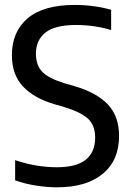

<svg xmlns="http://www.w3.org/2000/svg" viewBox="-20 -770 546 799"><path d="M217 9.5Q175 9.5 129.2 2.2Q83.5 -5 43 -19.5V-103.5Q131 -74 217 -74Q298 -74 337 -105.5Q376 -137 376 -197Q376 -247.5 347 -275.2Q318 -303 247.5 -324.5L206 -336.5Q121 -361.5 75.2 -410.8Q29.5 -460 29.5 -540.5Q29.5 -638 95.2 -693.8Q161 -749.5 291 -749.5Q331.5 -749.5 371.5 -744Q411.5 -738.5 442.5 -729V-645Q408 -655.5 371 -660.8Q334 -666 296.5 -666Q208 -666 168.8 -634.2Q129.5 -602.5 129.5 -547Q129.5 -498.5 155.8 -471.2Q182 -444 248.5 -423.5L290 -411.5Q382.5 -384.5 429 -335.2Q475.5 -286 475.5 -204Q475.5 -103 407.8 -46.8Q340 9.5 217 9.5Z"/></svg>

Font: Encode Sans Semi Condensed Medium
Style: Regular
Weight: 500
Width: 4
Designer: Multiple Designers
Foundry: Impallari Type
Version: Version 3.000; ttfautohint (v1.8.3) -l 8 -r 50 -G 200 -x 14 